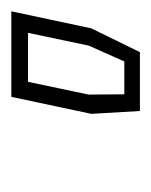

<svg xmlns="http://www.w3.org/2000/svg" viewBox="16 -756 267 339"><g transform="rotate(-90 149.5 -586.5)"><path d="M123 -473 118 -559 148 -700H299L269 -559L227 -473ZM152.5 -500.5H210.5L238.5 -563.5L261 -670.5H174.5L152 -563.5Z"/></g></svg>

Font: Tourney Light
Style: Italic
Weight: 300
Italic angle: -12°
Version: Version 1.015